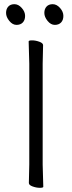

<svg xmlns="http://www.w3.org/2000/svg" viewBox="-20 -888 344 918"><path d="M272 -780.5Q261 -769 242 -769Q223 -769 207.5 -788Q192 -807 192 -826Q192 -845 202.5 -856.5Q213 -868 232 -868Q251 -868 267 -850Q283 -832 283 -812Q283 -792 272 -780.5ZM89 -780.5Q78 -769 59 -769Q40 -769 24.5 -788Q9 -807 9 -826Q9 -845 19.5 -856.5Q30 -868 49 -868Q68 -868 84 -850Q100 -832 100 -812Q100 -792 89 -780.5ZM120 -102V-584L117 -690Q117 -695 133.5 -695Q150 -695 168 -688.5Q186 -682 186 -672L184 -583V-101L187 5Q187 10 170.5 10Q154 10 136 3.5Q118 -3 118 -13Z"/></svg>

Font: Moon Stars Kai T Light
Style: Regular
Weight: 300
Designer: GuiWonder
Version: Version 1.101